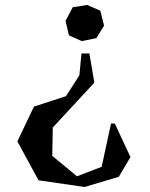

<svg xmlns="http://www.w3.org/2000/svg" viewBox="-20 -538 604 771"><path d="M503.9 92.8 440.9 -42H425.8L388.2 131.8L289.1 169.9L189.9 87.9L191.9 -25.9L358.9 -206.1L338.9 -323.2H307.1L298.8 -235.8L245.1 -151.9L116.2 -109.9L49.8 29.8L134.8 186L319.8 212.9L457 171.9ZM243.2 -454.1 256.8 -396 308.1 -373 367.2 -384.8 397.9 -435.1 382.8 -495.1 330.1 -518.1 272 -508.8Z"/></svg>

Font: Ortica Angular Bold
Style: Regular
Weight: 700
Designer: Benedetta Bovani
Foundry: Collletttivo
Version: Version 2.000;Glyphs 3.1.2 (3151)